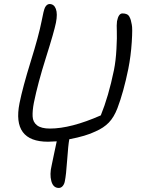

<svg xmlns="http://www.w3.org/2000/svg" viewBox="-20 -720 704 947"><path d="M216.8 -21Q38.6 -21 76.2 -210.9Q92.3 -290.5 131.8 -417.7Q171.4 -544.9 185.1 -615.2Q195.3 -669.4 201.7 -682.6Q210.4 -699.7 224.1 -700.2Q246.6 -700.2 255.6 -676Q264.6 -651.9 255.9 -607.9Q247.1 -564 206.8 -436.5Q166.5 -309.1 147 -212.9Q139.6 -174.3 140.9 -146Q142.1 -117.7 162.8 -101.8Q183.6 -85.9 226.1 -85.9Q329.6 -85.9 477.1 -150.9Q515.1 -243.7 542 -374Q551.3 -420.4 554.4 -479Q557.6 -537.6 556.2 -566.9Q554.7 -596.2 557.1 -615.2Q564.5 -653.8 584 -653.8Q596.7 -653.8 605.2 -649.9Q613.8 -646 618.4 -637.2Q623 -628.4 625.2 -620.6Q627.4 -612.8 629.9 -599.1Q634.3 -581.5 629.9 -512.7Q625.5 -443.8 612.8 -379.9Q589.4 -265.6 559.1 -186Q542 -141.6 516.8 -115.5Q491.7 -89.4 451.2 -71.8Q404.3 -48.8 321.8 -33.2Q316.4 -5.4 311.3 69.1Q306.2 143.6 299.8 173.8Q297.4 188 289.3 197.5Q281.2 207 270 207Q242.2 207 233.2 173.3Q224.1 139.6 234.9 95.2Q236.8 82.5 247.1 36.6Q257.3 -9.3 259.8 -22.9Q229.5 -21 216.8 -21Z"/></svg>

Font: Shantell Sans Irregular
Style: Italic
Weight: 300
Italic angle: -11.31°
Designer: Stephen Nixon, Anya Danilova, Shantell Martin
Foundry: Arrow Type
Version: Version 1.006;[9816181b4]